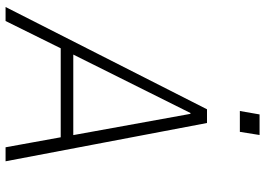

<svg xmlns="http://www.w3.org/2000/svg" viewBox="-148 -780 929 672"><g transform="rotate(90 316.0 -444.5)"><path d="M5 0 363 -705H411L545 0H496L459 -204L485 -193H131L155 -204L54 0ZM376 -647 167 -228 154 -237H478L455 -228L379 -647ZM369 -820 381 -889H453L442 -820Z"/></g></svg>

Font: Nunito Sans 7pt Condensed ExtraLight
Style: Italic
Weight: 250
Width: 3
Italic angle: -9°
Designer: Vernon Adams
Foundry: Vernon Adams
Version: Version 3.101;gftools[0.9.27]